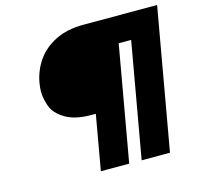

<svg xmlns="http://www.w3.org/2000/svg" viewBox="-102 -812 962 923"><g transform="rotate(-15 378.5 -351.0)"><path d="M633 0H492L593 -572H531L430 0H289L337 -273H314Q233 -273 185 -302.5Q137 -332 123.5 -371.5Q110 -411 110 -445Q110 -465 114 -487Q124 -545 157.5 -594Q191 -643 250 -672.5Q309 -702 390 -702H757Z"/></g></svg>

Font: Fz Poppins
Style: Bold Italic
Weight: 700
Italic angle: -10°
Designer: Ninad Kale (Devanagari), Jonny Pinhorn (Latin)
Foundry: Indian Type Foundry
Version: Vit hóa bi Vntype.Com & FontZin.Com